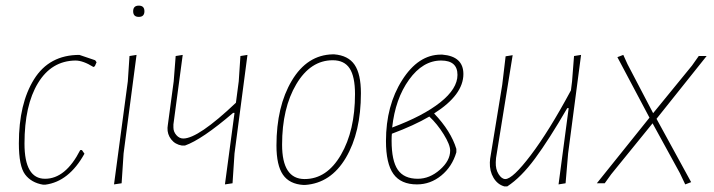

<svg xmlns="http://www.w3.org/2000/svg" viewBox="-20 -651 2535 682"><path d="M262 -456 318 -437 323 -430 317 -416 312 -413Q275 -436 248 -436Q163 -435 115 -356Q67 -277 67 -141Q67 -16 140 -16Q213 -16 265 -118H271L280 -105Q225 -6 141 5H133Q91 -2 69 -31.5Q47 -61 47 -142Q47 -283 101 -369.5Q155 -456 262 -456Z M453 -611Q453 -631 473 -631Q493 -631 493 -611Q493 -591 473 -591Q453 -591 453 -611ZM465 -456 419 -106 412 0 385 4 434 -362 440 -452Z M629 -456 596 -209V-198Q596 -183 606.5 -171Q617 -159 631 -159Q684 -159 818 -286L828 -362L834 -452L859 -456L813 -106L806 0L779 4L813 -250H808Q697 -155 637 -134H626Q602 -138 588 -156Q574 -174 575 -197L576 -206L597 -362L604 -452Z M1162 -458H1167Q1217 -454 1239.5 -421Q1262 -388 1262 -320Q1262 -181 1208.5 -90.5Q1155 0 1063 6H1058Q1008 3 985 -30.5Q962 -64 962 -134Q962 -273 1016.5 -364.5Q1071 -456 1162 -458ZM1162 -437Q1083 -437 1032.5 -352Q982 -267 982 -137Q982 -15 1062 -15Q1141 -15 1191 -101Q1241 -187 1241 -317Q1241 -379 1222 -408Q1203 -437 1162 -437Z M1461 4Q1404 4 1377.5 -33Q1351 -70 1351 -150Q1351 -276 1408.5 -366.5Q1466 -457 1546 -457H1551Q1626 -451 1626 -388Q1626 -314 1522 -248Q1582 -185 1601 -122V-110Q1586 -59 1547.5 -27.5Q1509 4 1461 4ZM1547 -436Q1482 -436 1433 -368Q1384 -300 1373 -198Q1483 -239 1544 -287.5Q1605 -336 1605 -385Q1605 -436 1547 -436ZM1371 -151Q1371 -80 1393 -48Q1415 -16 1464 -16Q1506 -16 1542.5 -48Q1579 -80 1579 -116Q1579 -137 1556 -174Q1533 -211 1505 -237Q1450 -205 1372 -176Q1371 -168 1371 -151Z M1801 -455 1742 -90 1741 -75Q1740 -50 1751 -32.5Q1762 -15 1775 -15Q1801 -15 1865.5 -100Q1930 -185 2008 -330L2012 -362L2019 -452L2044 -456L1998 -106L1989 0L1964 4L2000 -267H1995Q1930 -155 1880.5 -88Q1831 -21 1782 11H1771Q1747 4 1733 -19.5Q1719 -43 1720 -74L1721 -87L1764 -350L1776 -451Z M2312 -229 2435 -4 2414 4 2395 -36 2298 -213 2151 -32 2128 0H2100L2287 -233L2173 -448L2194 -456L2209 -423L2300 -249L2438 -418L2462 -452H2490Z"/></svg>

Font: Alegreya Sans SC Thin
Style: Italic
Weight: 100
Italic angle: -7°
Designer: Juan Pablo del Peral
Foundry: Huerta Tipografica
Version: Version 2.007